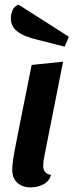

<svg xmlns="http://www.w3.org/2000/svg" viewBox="-20 -791 318 831"><path d="M113 20Q77 20 55 0Q33 -20 33 -57Q33 -75 37.5 -104.5Q42 -134 48 -163Q54 -192 57 -210L117 -510L253 -524L172 -115Q170 -107 168.5 -94.5Q167 -82 167 -73Q167 -57 175.5 -46.5Q184 -36 201 -34Q193 -6 167.5 7Q142 20 113 20ZM260 -589 146 -618Q115 -625 88 -636Q61 -647 44 -665Q27 -683 27 -712Q27 -730 34.5 -747Q42 -764 60 -771L278 -632Z"/></svg>

Font: Sansita Swashed Medium
Style: Regular
Weight: 500
Designer: Pablo Cosgaya
Foundry: Omnibus-Type
Version: Version 1.003; ttfautohint (v1.8.3)